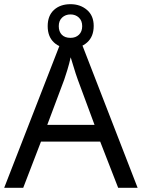

<svg xmlns="http://www.w3.org/2000/svg" viewBox="-20 -898 679 918"><path d="M545 0 459 -221H176L91 0H0L279 -717H360L638 0ZM352 -517Q349 -525 342 -546Q335 -567 328.5 -589.5Q322 -612 318 -624Q311 -593 302 -563.5Q293 -534 287 -517L206 -301H432ZM317 -667Q268 -667 238 -695Q208 -723 208 -773Q208 -823 238 -850.5Q268 -878 317 -878Q364 -878 396 -850.5Q428 -823 428 -774Q428 -723 396.5 -695Q365 -667 317 -667ZM317 -717Q342 -717 357.5 -732Q373 -747 373 -773Q373 -799 357 -814Q341 -829 317 -829Q293 -829 277 -814Q261 -799 261 -773Q261 -747 275.5 -732Q290 -717 317 -717Z"/></svg>

Font: Noto Sans Tai Viet
Style: Regular
Weight: 400
Designer: Monotype Design Team
Foundry: Monotype Imaging Inc.
Version: Version 2.003; ttfautohint (v1.8.4.7-5d5b)